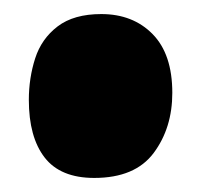

<svg xmlns="http://www.w3.org/2000/svg" viewBox="-20 -469 286 273"><path d="M124 -449Q169 -449 197 -420.5Q225 -392 225 -337Q225 -287 198.5 -251.5Q172 -216 114 -216Q66 -216 43.5 -245Q21 -274 21 -327Q21 -358 30 -386Q39 -414 62 -431.5Q85 -449 124 -449Z"/></svg>

Font: DynaPuff Medium
Style: Regular
Weight: 500
Version: Version 2.000